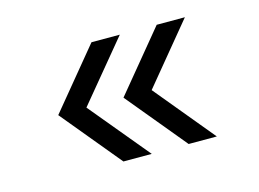

<svg xmlns="http://www.w3.org/2000/svg" viewBox="-61 -565 771 572"><g transform="rotate(-15 324.5 -279.0)"><path d="M105 -278.8 256.8 -462.9H344.2L191.9 -278.8L344.2 -95.2H256.8ZM306.2 -278.8 458 -462.9H544.9L393.1 -278.8L544.9 -95.2H458Z"/></g></svg>

Font: Oakes Grotesk Medium
Style: Regular
Weight: 500
Designer: Samuel Oakes
Foundry: Samuel Oakes
Version: Version 1.000;PS 001.000;hotconv 1.0.88;makeotf.lib2.5.64775